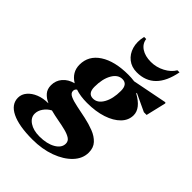

<svg xmlns="http://www.w3.org/2000/svg" viewBox="-376 -908 1295 1295"><g transform="rotate(45 272.0 -260.0)"><path d="M175 251Q46 251 -23.5 217Q-93 183 -93 120Q-93 87 -70 60Q-47 33 -8.5 17.5Q30 2 78 2V1Q46 -13 25.5 -36.5Q5 -60 5 -97Q5 -141 32.5 -173.5Q60 -206 109 -219Q43 -259 43 -331Q43 -417 119 -466.5Q195 -516 325 -516Q354 -516 383 -512L632 -561L637 -555L603 -411H577L451 -470V-464Q543 -413 543 -348Q543 -300 507 -263Q471 -226 407.5 -205Q344 -184 261 -184Q198 -184 151 -200Q137 -192 137 -174Q137 -153 163.5 -141Q190 -129 232.5 -120.5Q275 -112 322 -102Q369 -92 411.5 -75.5Q454 -59 480.5 -30.5Q507 -2 507 44Q507 102 462.5 149Q418 196 343 223.5Q268 251 175 251ZM269 -233Q312 -233 339 -280.5Q366 -328 366 -403Q366 -467 317 -467Q274 -467 247 -419.5Q220 -372 220 -297Q220 -233 269 -233ZM63 117Q63 154 99.5 178.5Q136 203 194 203Q265 203 310 177Q355 151 355 111Q355 87 334.5 73.5Q314 60 280.5 51.5Q247 43 207.5 36Q168 29 130 19Q101 34 82 61Q63 88 63 117ZM353 -567Q303 -567 268 -594.5Q233 -622 219.5 -668Q206 -714 219 -771H239Q244 -731 279.5 -707.5Q315 -684 370 -684Q422 -684 468.5 -708.5Q515 -733 537 -771H557Q518 -567 353 -567Z"/></g></svg>

Font: Platypi ExtraBold
Style: Italic
Weight: 800
Italic angle: -13°
Designer: David Sargent
Foundry: Bolt Cutter Type
Version: Version 1.200; ttfautohint (v1.8.4.7-5d5b)